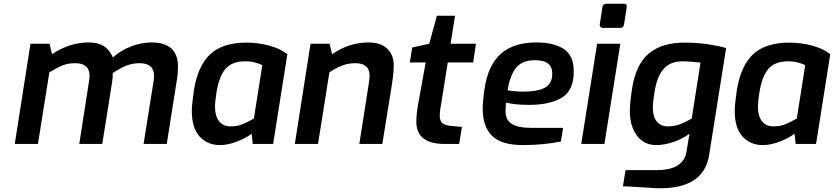

<svg xmlns="http://www.w3.org/2000/svg" viewBox="-20 -770 4461 1027"><path d="M143 -536H245L258 -480Q352 -543 454 -543Q504 -543 535 -523.5Q566 -504 584 -463Q628 -502 683 -522.5Q738 -543 790 -543Q932 -543 932 -414Q932 -375 926 -342L872 0H748L802 -339Q804 -353 804 -363Q804 -432 727 -432Q689 -432 655 -418.5Q621 -405 583 -379Q584 -361 580 -333L527 0H404L456 -334Q459 -354 459 -364Q459 -432 383 -432Q344 -432 314 -420Q284 -408 244 -383L183 0H59Z M1006 -177Q1006 -209 1017 -286Q1038 -418 1104.5 -480Q1171 -542 1298 -542Q1362 -542 1422 -525.5Q1482 -509 1517 -480L1441 0H1332L1326 -55Q1300 -34 1250.5 -14Q1201 6 1156 6Q1090 6 1048 -39.5Q1006 -85 1006 -177ZM1338 -136 1383 -421Q1370 -429 1345 -435.5Q1320 -442 1292 -442Q1221 -442 1186.5 -402Q1152 -362 1138 -276Q1130 -225 1130 -199Q1130 -150 1151.5 -122Q1173 -94 1214 -94Q1248 -94 1276 -105Q1304 -116 1338 -136Z M1641 -536H1743L1756 -480Q1848 -543 1950 -543Q2017 -543 2051.5 -509.5Q2086 -476 2086 -420Q2086 -380 2076 -316L2025 0H1902L1951 -312Q1957 -350 1957 -365Q1957 -432 1881 -432Q1843 -432 1810.5 -419.5Q1778 -407 1742 -383L1681 0H1557Z M2207 -119Q2207 -156 2216 -210L2257 -436H2172L2185 -516L2276 -536L2317 -686H2414L2390 -536H2526L2511 -436H2375L2339 -209Q2332 -174 2332 -152Q2332 -125 2345.5 -112.5Q2359 -100 2389 -97L2451 -91L2436 0H2359Q2207 0 2207 -119Z M2562 -190Q2562 -230 2572 -296Q2591 -423 2659.5 -483Q2728 -543 2849 -543Q2941 -543 2995 -508.5Q3049 -474 3049 -388Q3049 -286 2985 -247.5Q2921 -209 2811 -209Q2735 -209 2687 -221Q2684 -199 2684 -176Q2684 -129 2717 -107.5Q2750 -86 2824 -86H2992L2980 -13Q2887 6 2776 6Q2663 6 2612.5 -43Q2562 -92 2562 -190ZM2934 -375Q2934 -413 2911 -430.5Q2888 -448 2841 -448Q2774 -448 2741 -408Q2708 -368 2695 -287Q2734 -280 2777 -280Q2857 -280 2895.5 -301.5Q2934 -323 2934 -375Z M3188 -639 3202 -730Q3205 -750 3224 -750H3318Q3327 -750 3330.5 -744.5Q3334 -739 3332 -730L3318 -639Q3315 -621 3298 -621H3204Q3196 -621 3191.5 -626Q3187 -631 3188 -639ZM3174 -536H3298L3213 0H3089Z M3312 226 3326 140H3492Q3636 140 3652 41L3668 -55Q3633 -28 3583.5 -11Q3534 6 3491 6Q3425 6 3387 -44.5Q3349 -95 3349 -175Q3349 -219 3361 -297Q3382 -428 3452 -485Q3522 -542 3640 -542Q3707 -542 3765 -533.5Q3823 -525 3864 -513L3773 60Q3745 237 3510 237Q3481 237 3450 234ZM3680 -136 3727 -435Q3718 -436 3687 -439Q3656 -442 3629 -442Q3568 -442 3532 -404Q3496 -366 3482 -283Q3472 -224 3472 -196Q3472 -145 3493.5 -119.5Q3515 -94 3552 -94Q3585 -94 3614.5 -104.5Q3644 -115 3680 -136Z M3910 -177Q3910 -209 3921 -286Q3942 -418 4008.5 -480Q4075 -542 4202 -542Q4266 -542 4326 -525.5Q4386 -509 4421 -480L4345 0H4236L4230 -55Q4204 -34 4154.5 -14Q4105 6 4060 6Q3994 6 3952 -39.5Q3910 -85 3910 -177ZM4242 -136 4287 -421Q4274 -429 4249 -435.5Q4224 -442 4196 -442Q4125 -442 4090.5 -402Q4056 -362 4042 -276Q4034 -225 4034 -199Q4034 -150 4055.5 -122Q4077 -94 4118 -94Q4152 -94 4180 -105Q4208 -116 4242 -136Z"/></svg>

Font: Exo SemiBold
Style: Italic
Weight: 600
Italic angle: -9°
Designer: Natanael Gama
Foundry: Natanael Gama
Version: Version 1.500; ttfautohint (v1.6)